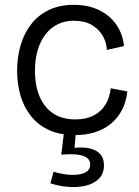

<svg xmlns="http://www.w3.org/2000/svg" viewBox="-20 -547 576 796"><path d="M292 13Q227 13 181.5 -8.5Q136 -30 107 -67.5Q78 -105 64.5 -152.5Q51 -200 51 -253Q51 -310 65.5 -359.5Q80 -409 109.5 -447Q139 -485 183.5 -506Q228 -527 286 -527Q346 -527 391 -505Q436 -483 462.5 -444.5Q489 -406 494 -356L423 -340Q422 -371 406 -398.5Q390 -426 360.5 -443.5Q331 -461 287 -461Q249 -461 219.5 -446.5Q190 -432 169 -405Q148 -378 136.5 -340Q125 -302 125 -254Q125 -191 144.5 -146Q164 -101 201 -76.5Q238 -52 293 -52Q337 -52 368 -68Q399 -84 417 -113Q435 -142 439 -181L508 -168Q503 -123 484.5 -89Q466 -55 438 -32.5Q410 -10 373 1.5Q336 13 292 13ZM189 213 202 165Q220 171 245.5 175Q271 179 295.5 177.5Q320 176 337 166Q354 156 354 134Q354 125 349.5 117Q345 109 332.5 102.5Q320 96 296.5 93.5Q273 91 234 94L246 -4H295L289 66Q328 62 355 69Q382 76 396.5 93Q411 110 411 138Q411 174 389 195Q367 216 332.5 223.5Q298 231 260 227.5Q222 224 189 213Z"/></svg>

Font: Bricolage Grotesque 36pt Light
Style: Regular
Weight: 300
Designer: Mathieu Triay
Foundry: Atelier Triay
Version: Version 1.001;gftools[0.9.33.dev8+g029e19f]